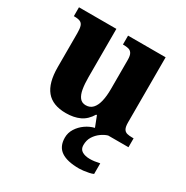

<svg xmlns="http://www.w3.org/2000/svg" viewBox="-176 -681 1032 1067"><g transform="rotate(30 340.0 -148.0)"><path d="M257 10Q172 10 131.5 -39Q91 -88 91 -189V-407Q91 -436 86 -451.5Q81 -467 68 -473Q55 -479 30 -479H27V-536H267V-226Q267 -183 272.5 -151Q278 -119 292 -101Q306 -83 331 -83Q358 -83 375 -101Q392 -119 400 -152.5Q408 -186 408 -231V-418Q408 -446 400 -459Q392 -472 378 -475.5Q364 -479 346 -479H342V-536H583V-119Q583 -90 590.5 -77Q598 -64 612 -60.5Q626 -57 644 -57H654V0H439L413 -67H408Q383 -25 345.5 -7.5Q308 10 257 10ZM475 240Q398 240 359.5 213.5Q321 187 321 130Q321 99 338 72Q355 45 382 26Q409 7 439 0H524Q503 6 481.5 21.5Q460 37 445.5 60Q431 83 431 115Q431 141 450.5 152.5Q470 164 500 164Q514 164 529.5 162Q545 160 563 156V224Q553 229 536 232.5Q519 236 502.5 238Q486 240 475 240Z"/></g></svg>

Font: Noto Serif Gujarati ExtraBold
Style: Regular
Weight: 800
Version: Version 2.102